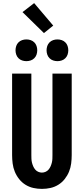

<svg xmlns="http://www.w3.org/2000/svg" viewBox="-20 -1209 540 1237"><path d="M250 8Q222 8 195 2Q168 -4 144.5 -18.5Q121 -33 103.5 -55Q86 -77 75.5 -102.5Q65 -128 61.5 -155.5Q58 -183 58 -210V-735H182V-210Q182 -198 182.5 -185.5Q183 -173 186 -161Q189 -149 194 -137.5Q199 -126 207 -116.5Q215 -107 226.5 -102Q238 -97 250 -97Q262 -97 273.5 -102Q285 -107 293 -116.5Q301 -126 306 -137.5Q311 -149 314 -161Q317 -173 317.5 -185.5Q318 -198 318 -210V-735H442V-210Q442 -183 438.5 -155.5Q435 -128 424.5 -102.5Q414 -77 396.5 -55Q379 -33 355.5 -18.5Q332 -4 305 2Q278 8 250 8ZM350 -815Q336 -815 322.5 -819.5Q309 -824 299 -834Q289 -844 284.5 -857.5Q280 -871 280 -885Q280 -899 284.5 -912.5Q289 -926 299 -936Q309 -946 322.5 -950.5Q336 -955 350 -955Q364 -955 377.5 -950.5Q391 -946 401 -936Q411 -926 415.5 -912.5Q420 -899 420 -885Q420 -871 415.5 -857.5Q411 -844 401 -834Q391 -824 377.5 -819.5Q364 -815 350 -815ZM150 -815Q136 -815 122.5 -819.5Q109 -824 99 -834Q89 -844 84.5 -857.5Q80 -871 80 -885Q80 -899 84.5 -912.5Q89 -926 99 -936Q109 -946 122.5 -950.5Q136 -955 150 -955Q164 -955 177.5 -950.5Q191 -946 201 -936Q211 -926 215.5 -912.5Q220 -899 220 -885Q220 -871 215.5 -857.5Q211 -844 201 -834Q191 -824 177.5 -819.5Q164 -815 150 -815ZM263 -996 125 -1131 200 -1189 323 -1044Z"/></svg>

Font: Iosevka Curly Extrabold
Style: Regular
Weight: 800
Monospace: yes
Designer: Belleve Invis
Foundry: Belleve Invis
Version: Version 22.1.2; ttfautohint (v1.8.4)